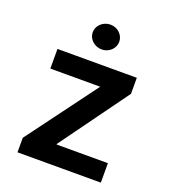

<svg xmlns="http://www.w3.org/2000/svg" viewBox="-137 -847 834 946"><g transform="rotate(20 280.5 -374.0)"><path d="M64 0H501V-102H232V-105L491 -462V-546H75V-443H335V-441L64 -76ZM210 -683C210 -647 242 -618 280 -618C318 -618 349 -647 349 -683C349 -719 318 -748 280 -748C242 -748 210 -719 210 -683Z"/></g></svg>

Font: Wafeq Semi Bold
Style: Regular
Weight: 600
Designer: Rasmus Andersson & Azza Alameddine
Foundry: Google & TypeTogether
Version: Version 3.000;January 28, 2025;FontCreator 15.0.0.3014 64-bi